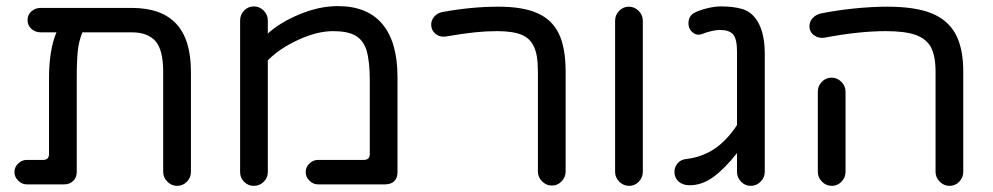

<svg xmlns="http://www.w3.org/2000/svg" viewBox="-20 -603 3253 629"><path d="M605.5 -368.2V-40Q605.5 -21.5 592.3 -7.8Q579.1 5.9 560.5 5.9Q542 5.9 528.3 -7.8Q514.6 -21.5 514.6 -40V-368.2Q514.6 -439.5 489.3 -468.3Q463.9 -497.1 411.1 -497.1H250Q238.3 -468.8 234.9 -436.5Q231.4 -404.3 231.4 -342.8V-39.1Q231.4 -21.5 219.7 -10.3Q208 1 190.4 1H67.4Q51.8 1 39.6 -11.2Q27.3 -23.4 27.3 -39.1Q27.3 -55.7 39.6 -67.4Q51.8 -79.1 67.4 -79.1H121.1Q140.6 -79.1 140.6 -98.6V-346.7Q140.6 -439.5 165 -497.1H113.3Q95.7 -497.1 83 -508.3Q70.3 -519.5 70.3 -537.1Q70.3 -554.7 83 -565.9Q95.7 -577.1 113.3 -577.1H411.1Q508.8 -577.1 557.1 -525.4Q605.5 -473.6 605.5 -368.2Z M766.6 -39.1V-536.1Q766.6 -554.7 779.8 -568.4Q793 -582 811.5 -582Q830.1 -582 843.8 -568.4Q857.4 -554.7 857.4 -536.1V-493.2Q898.4 -530.3 962.4 -556.6Q1026.4 -583 1086.9 -583Q1183.6 -583 1232.9 -523.9Q1282.2 -464.8 1282.2 -350.6V-39.1Q1282.2 -19.5 1271.5 -9.3Q1260.7 1 1241.2 1H1021.5Q1005.9 1 993.7 -11.2Q981.4 -23.4 981.4 -39.1Q981.4 -55.7 993.7 -67.4Q1005.9 -79.1 1021.5 -79.1H1171.9Q1191.4 -79.1 1191.4 -98.6V-340.8Q1191.4 -401.4 1180.7 -438.5Q1169.9 -471.7 1144.5 -486.3Q1119.1 -501 1071.3 -501Q1018.6 -501 956.5 -472.2Q894.5 -443.4 857.4 -405.3V-39.1Q857.4 -20.5 843.8 -7.3Q830.1 5.9 811.5 5.9Q793 5.9 779.8 -7.3Q766.6 -20.5 766.6 -39.1Z M1742.2 -41V-368.2Q1742.2 -422.9 1729.5 -449.2Q1717.8 -476.6 1689.5 -488.8Q1661.1 -501 1608.4 -501Q1572.3 -501 1535.2 -497.1Q1498 -493.2 1440.4 -483.4Q1420.9 -480.5 1406.7 -492.2Q1392.6 -503.9 1392.6 -522.5Q1392.6 -537.1 1402.8 -548.8Q1413.1 -560.5 1428.7 -563.5Q1524.4 -581.1 1612.3 -581.1Q1694.3 -581.1 1741.2 -559.6Q1789.1 -538.1 1811 -492.2Q1833 -446.3 1833 -368.2V-41Q1833 -22.5 1819.8 -8.8Q1806.6 4.9 1788.1 4.9Q1769.5 4.9 1755.9 -8.8Q1742.2 -22.5 1742.2 -41Z M1995.1 -40V-535.2Q1995.1 -553.7 2008.3 -567.4Q2021.5 -581.1 2040 -581.1Q2058.6 -581.1 2072.3 -567.4Q2085.9 -553.7 2085.9 -535.2V-40Q2085.9 -21.5 2072.8 -7.8Q2059.6 5.9 2041 5.9Q2022.5 5.9 2008.8 -7.8Q1995.1 -21.5 1995.1 -40Z M2413.1 -573.2Q2448.2 -561.5 2466.8 -523.9Q2485.4 -486.3 2485.4 -426.8V-40Q2485.4 -21.5 2471.7 -7.8Q2458 5.9 2439.5 5.9Q2420.9 5.9 2407.7 -7.8Q2394.5 -21.5 2394.5 -40V-101.6Q2355.5 -51.8 2317.9 -23.9Q2280.3 3.9 2239.3 3.9Q2216.8 3.9 2203.1 -8.3Q2189.5 -20.5 2189.5 -40Q2189.5 -55.7 2199.7 -67.9Q2210 -80.1 2227.5 -82Q2279.3 -87.9 2320.3 -115.2Q2361.3 -142.6 2394.5 -193.4V-433.6Q2394.5 -475.6 2381.8 -490.2Q2369.1 -504.9 2337.9 -504.9Q2327.1 -504.9 2310.1 -501Q2293 -497.1 2279.3 -491.2Q2271.5 -489.3 2268.6 -489.3Q2255.9 -489.3 2245.6 -500Q2235.4 -510.7 2235.4 -526.4Q2235.4 -552.7 2257.8 -562.5Q2273.4 -570.3 2297.9 -576.2Q2322.3 -582 2341.8 -582Q2382.8 -582 2413.1 -573.2Z M3044.9 -40V-368.2Q3044.9 -420.9 3029.3 -449.2Q3013.7 -476.6 2979 -488.8Q2944.3 -501 2881.8 -501Q2793.9 -501 2680.7 -479.5Q2662.1 -476.6 2647 -487.3Q2631.8 -498 2631.8 -517.6Q2631.8 -532.2 2642.1 -543.5Q2652.3 -554.7 2668 -558.6Q2719.7 -569.3 2778.3 -575.2Q2836.9 -581.1 2885.7 -581.1Q2978.5 -581.1 3031.2 -559.6Q3085 -538.1 3110.4 -491.7Q3135.7 -445.3 3135.7 -368.2V-40Q3135.7 -21.5 3122.6 -7.8Q3109.4 5.9 3090.8 5.9Q3072.3 5.9 3058.6 -7.8Q3044.9 -21.5 3044.9 -40ZM2659.2 -40V-302.7Q2659.2 -321.3 2672.4 -335Q2685.5 -348.6 2704.1 -348.6Q2722.7 -348.6 2736.3 -335Q2750 -321.3 2750 -302.7V-40Q2750 -21.5 2736.8 -7.8Q2723.6 5.9 2705.1 5.9Q2686.5 5.9 2672.9 -7.8Q2659.2 -21.5 2659.2 -40Z"/></svg>

Font: FakePearl
Style: Regular
Weight: 400
Version: Version 1.2